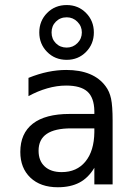

<svg xmlns="http://www.w3.org/2000/svg" viewBox="-20 -749 540 780"><path d="M268.6 -227.5Q203.1 -227.5 169.9 -205.1Q136.7 -182.6 136.7 -136.7Q136.7 -95.7 161.6 -72.8Q186.5 -49.8 230.5 -49.8Q292 -49.8 327.1 -92.8Q362.3 -135.7 363.3 -211.9V-227.5ZM437.5 -258.8V0H363.3V-67.4Q338.9 -26.4 302.7 -7.3Q266.6 11.7 214.8 11.7Q144.5 11.7 103.5 -27.3Q62.5 -66.4 62.5 -131.8Q62.5 -207 113.3 -246.6Q164.1 -286.1 262.7 -286.1H363.3V-297.9Q362.3 -352.5 335 -377Q307.6 -401.4 249 -401.4Q210.9 -401.4 171.9 -390.1Q132.8 -378.9 95.7 -358.4V-432.6Q136.7 -449.2 174.8 -457Q212.9 -464.8 249 -464.8Q304.7 -464.8 344.7 -448.2Q384.8 -431.6 409.2 -398.4Q424.8 -377.9 431.2 -348.1Q437.5 -318.4 437.5 -258.8ZM361.3 -617.2Q361.3 -570.3 329.6 -538.1Q297.9 -505.9 251 -505.9Q203.1 -505.9 171.4 -538.1Q139.6 -570.3 139.6 -617.2Q139.6 -664.1 171.4 -696.3Q203.1 -728.5 251 -728.5Q297.9 -728.5 329.6 -696.3Q361.3 -664.1 361.3 -617.2ZM312.5 -617.2Q312.5 -642.6 294.4 -660.6Q276.4 -678.7 251 -678.7Q224.6 -678.7 207 -661.1Q189.5 -643.6 189.5 -617.2Q189.5 -590.8 207 -573.2Q224.6 -555.7 251 -555.7Q276.4 -555.7 294.4 -573.7Q312.5 -591.8 312.5 -617.2Z"/></svg>

Font: BabelStone Coelbren y Beirdd
Style: Regular
Weight: 400
Designer: Andrew West
Foundry: BabelStone
Version: Version 1.00;September 27, 2022